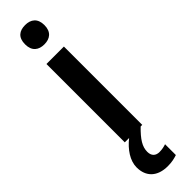

<svg xmlns="http://www.w3.org/2000/svg" viewBox="-337 -731 941 941"><g transform="rotate(-45 133.5 -260.0)"><path d="M134 -752C94 -752 67 -733 67 -685C67 -638 95 -618 134 -618C173 -618 201 -638 201 -685C201 -732 173 -752 134 -752ZM118 111C118 75 138 44 183 0H194V-543H73V0H103C59 35 27 81 27 128C27 192 67 232 140 232C168 232 188 227 206 221V146C195 150 179 154 160 154C134 154 118 139 118 111Z"/></g></svg>

Font: Noto Sans Ethiopic SemiCondensed SemiBold
Style: Regular
Weight: 600
Width: 4
Designer: Monotype Design Team
Foundry: Monotype Imaging Inc.
Version: Version 2.102